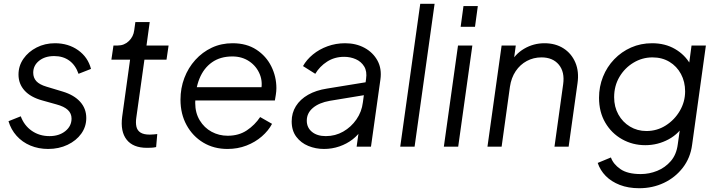

<svg xmlns="http://www.w3.org/2000/svg" viewBox="-20 -777 3799 1017"><path d="M235 12Q184 12 141 -6Q98 -24 68 -57.5Q38 -91 25 -135L90 -161Q108 -112 148.5 -84Q189 -56 242 -56Q293 -56 326 -82.5Q359 -109 359 -149Q359 -176 339.5 -194.5Q320 -213 279 -224L204 -245Q142 -262 110 -297.5Q78 -333 78 -382Q78 -428 104 -465.5Q130 -503 174 -525.5Q218 -548 271 -548Q342 -548 394 -511Q446 -474 462 -412L396 -386Q380 -432 347 -456Q314 -480 267 -480Q218 -480 187 -455Q156 -430 156 -392Q156 -365 172.5 -347Q189 -329 226 -318L312 -292Q372 -274 404.5 -238Q437 -202 437 -152Q437 -106 410.5 -69Q384 -32 338 -10Q292 12 235 12Z M758 6Q685 6 651 -37Q617 -80 627 -158L669 -461H570L581 -536H604Q638 -536 662.5 -559.5Q687 -583 691 -617L697 -660H773L756 -536H873L862 -461H745L702 -154Q698 -127 702.5 -106.5Q707 -86 724 -75Q741 -64 773 -64Q783 -64 794 -65Q805 -66 813 -67L807 2Q795 5 780.5 5.5Q766 6 758 6Z M1185 12Q1113 12 1057 -21.5Q1001 -55 968.5 -114Q936 -173 936 -249Q936 -310 956.5 -364Q977 -418 1014.5 -459.5Q1052 -501 1102 -524.5Q1152 -548 1212 -548Q1286 -548 1338 -514Q1390 -480 1417 -425.5Q1444 -371 1444 -310Q1444 -294 1441 -275Q1438 -256 1436 -245H983L988 -315H1398L1360 -286Q1374 -339 1356.5 -382.5Q1339 -426 1300.5 -452Q1262 -478 1211 -478Q1147 -478 1103 -447Q1059 -416 1036.5 -360.5Q1014 -305 1014 -232Q1014 -179 1038 -139.5Q1062 -100 1101 -79Q1140 -58 1186 -58Q1245 -58 1287.5 -86.5Q1330 -115 1358 -157L1421 -121Q1402 -85 1367 -54.5Q1332 -24 1285.5 -6Q1239 12 1185 12Z M1696 12Q1652 12 1613 -4Q1574 -20 1549.5 -52.5Q1525 -85 1525 -134Q1525 -179 1547.5 -215Q1570 -251 1612 -275Q1654 -299 1713 -308L1928 -343L1921 -275L1727 -243Q1670 -233 1637.5 -205.5Q1605 -178 1605 -138Q1605 -101 1632.5 -78.5Q1660 -56 1706 -56Q1756 -56 1798 -80Q1840 -104 1868 -144.5Q1896 -185 1902 -234L1919 -359Q1925 -399 1909 -425Q1893 -451 1864.5 -463.5Q1836 -476 1803 -476Q1752 -476 1712.5 -450.5Q1673 -425 1650 -386L1585 -427Q1604 -461 1637.5 -488.5Q1671 -516 1715 -532Q1759 -548 1808 -548Q1866 -548 1911 -523.5Q1956 -499 1979.5 -456Q2003 -413 1995 -356L1945 0H1869L1884 -107L1897 -94Q1879 -63 1848 -39Q1817 -15 1778 -1.5Q1739 12 1696 12Z M2100 0 2206 -757H2282L2176 0Z M2331 0 2406 -536H2482L2407 0ZM2420 -635 2435 -745H2511L2496 -635Z M2562 0 2637 -536H2712L2698 -432L2681 -438Q2707 -490 2756.5 -519Q2806 -548 2864 -548Q2922 -548 2964.5 -521Q3007 -494 3027.5 -446Q3048 -398 3039 -336L2992 0H2917L2963 -331Q2972 -396 2940 -434.5Q2908 -473 2848 -473Q2806 -473 2770.5 -454Q2735 -435 2711.5 -400Q2688 -365 2681 -317L2637 0Z M3366 220Q3308 220 3263 202.5Q3218 185 3188.5 155Q3159 125 3146 86L3216 57Q3228 92 3266 118.5Q3304 145 3374 145Q3419 145 3461 128Q3503 111 3533 76.5Q3563 42 3570 -12L3588 -140L3610 -128Q3579 -70 3521.5 -39Q3464 -8 3398 -8Q3331 -8 3275 -39.5Q3219 -71 3186 -127.5Q3153 -184 3153 -259Q3153 -318 3174 -370.5Q3195 -423 3233.5 -463Q3272 -503 3323 -525.5Q3374 -548 3434 -548Q3503 -548 3555.5 -517.5Q3608 -487 3637 -436L3627 -416L3643 -536H3719L3646 -10Q3637 59 3597 111Q3557 163 3497 191.5Q3437 220 3366 220ZM3404 -83Q3460 -83 3506.5 -112.5Q3553 -142 3581 -190Q3609 -238 3609 -293Q3609 -344 3587 -385Q3565 -426 3526 -449.5Q3487 -473 3436 -473Q3382 -473 3335.5 -445Q3289 -417 3261 -369.5Q3233 -322 3233 -262Q3233 -211 3255.5 -170.5Q3278 -130 3317 -106.5Q3356 -83 3404 -83Z"/></svg>

Font: Plus Jakarta Sans
Style: Italic
Weight: 400
Italic angle: -8°
Designer: Gumpita Rahayu
Foundry: Tokotype
Version: Version 2.006